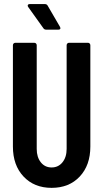

<svg xmlns="http://www.w3.org/2000/svg" viewBox="-20 -909 505 937"><path d="M272.9 -777.8Q274.9 -773.9 274.9 -772Q274.9 -764.2 264.2 -764.2H206.1Q196.3 -764.2 191.9 -771L118.2 -874Q115.2 -878.4 115.2 -880.9Q115.2 -889.2 126 -889.2H198.2Q209 -889.2 212.9 -880.9ZM231.9 7.8Q147 7.8 95 -47.4Q43 -102.5 43 -193.8V-688Q43 -693.4 46.4 -696.8Q49.8 -700.2 55.2 -700.2H147Q152.3 -700.2 155.8 -696.8Q159.2 -693.4 159.2 -688V-182.1Q159.2 -142.1 179.2 -116.9Q199.2 -91.8 231.9 -91.8Q264.6 -91.8 284.9 -116.9Q305.2 -142.1 305.2 -182.1V-688Q305.2 -693.4 308.6 -696.8Q312 -700.2 316.9 -700.2H409.2Q414.1 -700.2 417.5 -696.8Q420.9 -693.4 420.9 -688V-193.8Q420.9 -102.5 369.1 -47.4Q317.4 7.8 231.9 7.8Z"/></svg>

Font: Barlow Condensed SemiBold
Style: Regular
Weight: 600
Width: 3
Designer: Jeremy Tribby
Foundry: Tribby Type
Version: Version 1.422;hotconv 1.0.109;makeotfexe 2.5.65596